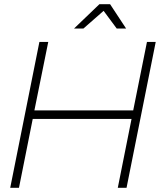

<svg xmlns="http://www.w3.org/2000/svg" viewBox="-20 -901 782 921"><path d="M585 -764H540L477 -849L380 -764H335L457 -881H508ZM587 0H545L611 -330.5H137L71 0H29L169 -700H211.5L145 -371.5H619L685 -700H727Z"/></svg>

Font: Argentum Sans ExtraLight
Style: Italic
Weight: 200
Italic angle: -11°
Designer: Julieta Ulanovsky (font), Cristiano Sobral (main changes and remaster)
Foundry: Julieta Ulanovsky (font), Cristiano Sobral (main changes and remaster)
Version: Version 2.007;June 15, 2022;FontCreator 14.0.0.2814 64-bit; 